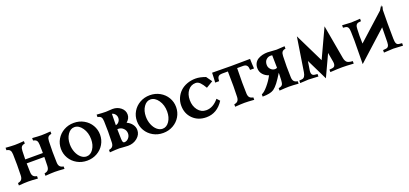

<svg xmlns="http://www.w3.org/2000/svg" viewBox="22 -1431 5019 2358"><g transform="rotate(-20 2532.0 -252.0)"><path d="M606.9 -489.7V-457.5Q575.2 -453.1 562.3 -435.8Q549.3 -418.5 548.3 -382.3Q545.4 -291.5 545.4 -244.1Q545.4 -196.8 548.3 -106Q549.3 -70.8 564.5 -53Q579.6 -35.2 611.8 -30.3V1.5Q532.2 -4.9 487.3 -4.9Q442.4 -4.9 362.8 1.5V-30.3Q395.5 -35.2 410.4 -53Q425.3 -70.8 426.3 -106Q426.3 -112.8 427 -136.2Q427.7 -159.7 428.2 -182.4Q428.7 -205.1 428.7 -220.7H198.2Q199.2 -154.3 201.2 -106Q202.1 -70.8 217 -53Q231.9 -35.2 264.2 -30.3V1.5Q185.1 -4.9 140.1 -4.9Q94.7 -4.9 15.6 1.5V-30.3Q47.9 -35.2 63 -53Q78.1 -70.8 79.1 -106Q81.5 -181.6 81.5 -244.1Q81.5 -306.6 79.1 -382.3Q78.1 -418.5 64.9 -435.8Q51.8 -453.1 20 -457.5V-489.7Q99.6 -483.4 140.1 -483.4Q180.2 -483.4 259.8 -489.7V-457.5Q228 -453.1 215.1 -436Q202.1 -418.9 201.2 -382.3Q199.2 -333.5 198.2 -272.5H428.7Q428.7 -288.1 428.2 -309.8Q427.7 -331.5 427 -353.3Q426.3 -375 426.3 -382.3Q425.3 -418.5 412.4 -435.8Q399.4 -453.1 367.7 -457.5V-489.7Q446.8 -483.4 487.3 -483.4Q527.8 -483.4 606.9 -489.7Z M687.5 -120.4Q654.3 -176.8 654.3 -244.1Q654.3 -311.5 687.5 -367.9Q720.7 -424.3 779.5 -457.5Q838.4 -490.7 910.2 -490.7Q981.9 -490.7 1040.8 -457.5Q1099.6 -424.3 1132.8 -367.9Q1166 -311.5 1166 -244.1Q1166 -176.8 1132.8 -120.4Q1099.6 -64 1040.8 -30.8Q981.9 2.4 910.2 2.4Q838.4 2.4 779.5 -30.8Q720.7 -64 687.5 -120.4ZM899.4 -439Q847.7 -439 812 -387Q776.4 -335 776.4 -259.3Q776.4 -203.1 796.1 -154.5Q815.9 -106 849.1 -77.6Q882.3 -49.3 920.4 -49.3Q973.1 -49.3 1008.5 -101.6Q1043.9 -153.8 1043.9 -230Q1043.9 -315.4 1000.7 -377.2Q957.5 -439 899.4 -439Z M1329.6 -483.4Q1341.8 -483.4 1371.1 -485.8Q1400.4 -488.3 1418.9 -488.3Q1479.5 -488.3 1524.2 -451.9Q1568.8 -415.5 1568.8 -361.3Q1568.8 -309.1 1522 -270Q1564.5 -251.5 1590.1 -216.8Q1615.7 -182.1 1615.7 -141.6Q1615.7 -82 1564.9 -39.8Q1514.2 2.4 1442.4 2.4Q1413.1 2.4 1378.7 -1.2Q1344.2 -4.9 1329.6 -4.9Q1284.7 -4.9 1205.1 1.5V-30.3Q1237.3 -35.2 1252.4 -53Q1267.6 -70.8 1268.6 -106Q1271.5 -196.8 1271.5 -244.1Q1271.5 -291.5 1268.6 -382.3Q1267.6 -418.5 1254.6 -435.8Q1241.7 -453.1 1210 -457.5V-489.7Q1289.1 -483.4 1329.6 -483.4ZM1399.9 -234.9Q1396.5 -234.9 1387.7 -233.9Q1387.7 -186.5 1390.6 -106Q1391.6 -81.5 1396.7 -67.9Q1401.9 -54.2 1416.5 -54.2Q1445.8 -54.2 1469.7 -79.8Q1493.7 -105.5 1493.7 -141.6Q1493.7 -180.2 1466.1 -207.5Q1438.5 -234.9 1399.9 -234.9ZM1446.8 -361.3Q1446.8 -388.2 1430.7 -408.9Q1414.6 -429.7 1390.1 -435.1Q1388.7 -392.1 1387.7 -287.1Q1413.1 -291.5 1429.9 -312.5Q1446.8 -333.5 1446.8 -361.3Z M1681.2 -120.4Q1647.9 -176.8 1647.9 -244.1Q1647.9 -311.5 1681.2 -367.9Q1714.4 -424.3 1773.2 -457.5Q1832 -490.7 1903.8 -490.7Q1975.6 -490.7 2034.4 -457.5Q2093.3 -424.3 2126.5 -367.9Q2159.7 -311.5 2159.7 -244.1Q2159.7 -176.8 2126.5 -120.4Q2093.3 -64 2034.4 -30.8Q1975.6 2.4 1903.8 2.4Q1832 2.4 1773.2 -30.8Q1714.4 -64 1681.2 -120.4ZM1893.1 -439Q1841.3 -439 1805.7 -387Q1770 -335 1770 -259.3Q1770 -203.1 1789.8 -154.5Q1809.6 -106 1842.8 -77.6Q1876 -49.3 1914.1 -49.3Q1966.8 -49.3 2002.2 -101.6Q2037.6 -153.8 2037.6 -230Q2037.6 -315.4 1994.4 -377.2Q1951.2 -439 1893.1 -439Z M2631.8 -463.9 2684.6 -389.6 2596.2 -336.4Q2568.8 -384.3 2542.5 -411.6Q2516.1 -439 2484.4 -439Q2422.9 -439 2384.5 -389.9Q2346.2 -340.8 2346.2 -265.1Q2346.2 -187.5 2387.9 -133.5Q2429.7 -79.6 2496.1 -79.6Q2586.4 -79.6 2659.7 -169.4L2694.8 -131.3Q2608.9 2.4 2468.3 2.4Q2360.8 2.4 2292.5 -65.2Q2224.1 -132.8 2224.1 -237.8Q2224.1 -289.6 2244.1 -335.7Q2264.2 -381.8 2299.8 -416.3Q2335.4 -450.7 2388.2 -470.7Q2440.9 -490.7 2502.4 -490.7Q2558.6 -490.7 2631.8 -463.9Z M3065.9 -486.8H3065.4Q3096.7 -488.3 3214.8 -488.3Q3216.3 -415.5 3220.7 -361.3H3168.9L3167 -383.3Q3162.1 -436.5 3105 -436.5H3027.3Q3024.9 -326.7 3024.9 -244.1Q3024.9 -196.8 3027.8 -106Q3028.8 -70.8 3043.7 -53Q3058.6 -35.2 3091.3 -30.3V1.5Q3011.7 -4.9 2966.8 -4.9Q2921.9 -4.9 2842.3 1.5V-30.3Q2875 -35.2 2889.9 -53Q2904.8 -70.8 2905.8 -106Q2908.7 -196.8 2908.7 -244.1Q2908.7 -362.3 2906.2 -436.5H2828.6Q2771 -436.5 2766.6 -383.3L2764.6 -361.3H2712.9Q2717.3 -415.5 2718.8 -488.3Q2836.4 -488.3 2868.2 -486.8H2867.7Q2909.7 -485.8 2966.8 -485.8Q3023.9 -485.8 3065.9 -486.8Z M3559.6 -483.4Q3587.4 -483.4 3666.5 -489.7V-457.5Q3634.8 -453.1 3621.8 -435.8Q3608.9 -418.5 3607.9 -382.3Q3605 -291.5 3605 -244.1Q3605 -196.8 3607.9 -106Q3608.9 -70.8 3623.8 -53Q3638.7 -35.2 3671.4 -30.3V1.5Q3591.8 -4.9 3546.9 -4.9Q3502 -4.9 3422.4 1.5V-30.3Q3467.3 -36.6 3477.1 -63Q3486.8 -89.4 3487.8 -177.2Q3487.8 -184.1 3488 -187.7Q3488.3 -191.4 3488.3 -197.3Q3488.3 -203.1 3488.3 -208Q3443.8 -135.3 3412.6 -94.5Q3381.3 -53.7 3350.6 -31.2Q3304.2 0 3202.1 0V-30.3Q3233.4 -40 3283.4 -98.6Q3333.5 -157.2 3365.2 -219.7Q3320.8 -232.9 3290.3 -267.3Q3259.8 -301.8 3259.8 -351.6Q3259.8 -388.7 3275.6 -416.5Q3291.5 -444.3 3318.6 -460Q3345.7 -475.6 3377.2 -483.2Q3408.7 -490.7 3444.3 -490.7Q3464.8 -490.7 3502.4 -487.1Q3540 -483.4 3559.6 -483.4ZM3488.8 -272.5Q3488.8 -324.7 3485.8 -437.5Q3474.1 -439 3462.9 -439Q3431.2 -439 3406.5 -415.5Q3381.8 -392.1 3381.8 -348.6Q3381.8 -314.5 3405.8 -289.8Q3429.7 -265.1 3461.4 -265.1Q3475.1 -265.1 3488.8 -272.5Z M4035.6 -172.9 4211.4 -551.3 4290 -106.9V-107.4Q4293.5 -87.4 4301 -73.2Q4308.6 -59.1 4316.4 -51.8Q4324.2 -44.4 4338.9 -39.8Q4353.5 -35.2 4362.8 -33.9Q4372.1 -32.7 4391.6 -31.2V1.5Q4290 -4.9 4243.2 -4.9Q4189 -4.9 4086.4 1.5V-31.2L4124 -34.7H4123.5Q4164.1 -38.6 4164.1 -85Q4164.1 -95.7 4162.6 -103.5L4140.6 -229.5Q4117.2 -179.2 4070.8 -79.1Q4024.4 21 4008.8 54.2L3874 -221.7Q3861.3 -142.6 3855 -103.5Q3853.5 -94.2 3853.5 -85Q3853.5 -38.1 3893.1 -34.2H3892.6Q3896.5 -33.7 3911.9 -32.2Q3927.2 -30.8 3930.2 -30.8V2Q3828.6 -4.4 3803.2 -4.4Q3786.1 -4.4 3692.4 1.5V-31.2L3729.5 -34.7Q3769.5 -40.5 3780.3 -106.9Q3790.5 -171.9 3815.2 -329.8Q3839.8 -487.8 3850.1 -552.2Z M4965.3 -543.5 4953.1 -496.1Q4951.2 -392.6 4951.2 -324.2Q4951.2 -230 4953.1 -122.6Q4953.1 -77.6 4963.4 -57.1Q4973.6 -36.6 4999 -34.7H4998.5Q5001.5 -34.7 5016.8 -33.2Q5032.2 -31.7 5036.1 -31.2V1.5Q4933.6 -4.9 4911.6 -4.9Q4889.6 -4.9 4787.1 1.5V-31.2L4824.7 -34.7H4824.2Q4846.7 -36.6 4857.7 -53.5Q4868.7 -70.3 4869.1 -105.5Q4871.6 -251 4872.1 -297.9L4493.2 44.9Q4496.6 -195.3 4496.6 -258.3Q4496.6 -302.7 4494.1 -369.6Q4494.1 -411.6 4483.6 -431.4Q4473.1 -451.2 4448.7 -454.1L4418.5 -457.5V-489.7Q4511.7 -483.4 4536.1 -483.4Q4560.1 -483.4 4653.3 -489.7V-457.5L4623 -454.1Q4578.1 -448.7 4578.1 -382.8Q4578.1 -367.7 4576.7 -338.1Q4575.2 -308.6 4575.2 -294.4Q4575.2 -253.9 4577.1 -192.9Q4618.7 -230.5 4737.8 -338.4Q4856.9 -446.3 4916.5 -499.5L4953.6 -557.6V-532.7Q4955.6 -534.7 4959.5 -538.3Q4963.4 -542 4965.3 -543.5Z"/></g></svg>

Font: Flanker
Style: Bold
Weight: 700
Designer: Flanker
Foundry: Flanker
Version: Version 2.021